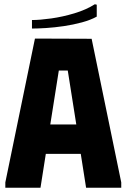

<svg xmlns="http://www.w3.org/2000/svg" viewBox="-20 -881 594 901"><path d="M5 0V-25L144 -700L410 -699L549 -25V0H384L359 -159H195L170 0ZM216 -297H338L298 -550H256ZM425 -861 434 -859V-803Q405 -787 364.5 -776Q324 -765 280 -758.5Q236 -752 196.5 -749.5Q157 -747 130 -747V-787Q167 -787 220.5 -794.5Q274 -802 329 -818.5Q384 -835 425 -861Z"/></svg>

Font: Phudu
Style: Bold
Weight: 700
Version: Version 1.005;gftools[0.9.23]